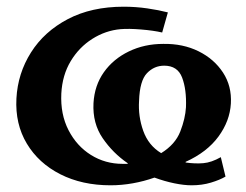

<svg xmlns="http://www.w3.org/2000/svg" viewBox="-20 -536 734 573"><path d="M310 17Q225 17 160 -16Q95 -49 60 -107.5Q25 -166 29 -242Q33 -317 72.5 -379.5Q112 -442 182.5 -479Q253 -516 349 -516Q385 -516 419.5 -511Q454 -506 481 -499L464 -439Q438 -445 401 -448Q364 -451 340 -449Q295 -445 255.5 -420Q216 -395 191 -353.5Q166 -312 163 -257Q160 -195 184.5 -147.5Q209 -100 251.5 -73.5Q294 -47 346 -47Q350 -47 353.5 -47Q357 -47 361 -47V-49Q317 -79 286.5 -123.5Q256 -168 259 -228Q262 -281 290 -320.5Q318 -360 364.5 -382.5Q411 -405 467 -405Q526 -406 572.5 -383Q619 -360 645.5 -319.5Q672 -279 669 -227Q666 -175 632 -128.5Q598 -82 534 -53V-51Q562 -47 586.5 -49Q611 -51 639 -67L653 -9Q636 1 609.5 9Q583 17 552 17Q529 17 500 11Q471 5 441 -6Q410 5 376.5 11Q343 17 310 17ZM461 -79Q503 -105 518 -143.5Q533 -182 535 -216Q537 -269 523.5 -304.5Q510 -340 470 -340Q440 -340 418.5 -317.5Q397 -295 395 -235Q392 -189 407.5 -145.5Q423 -102 461 -79Z"/></svg>

Font: Lora
Style: Italic
Weight: 400
Italic angle: -3°
Designer: Olga Karpushina, Alexei Vanyashin (Cyrillic)
Foundry: Cyreal
Version: Version 3.008